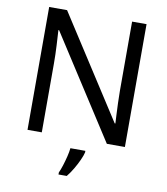

<svg xmlns="http://www.w3.org/2000/svg" viewBox="-99 -796 957 1099"><g transform="rotate(10 380.0 -246.5)"><path d="M663 0H558L176 -593H172Q174 -558 177 -506Q180 -454 180 -399V0H97V-714H201L582 -123H586Q585 -139 583.5 -171Q582 -203 580.5 -241Q579 -279 579 -311V-714H663ZM444 70Q440 88 427.5 115.5Q415 143 398.5 171Q382 199 364 221H316V209Q324 192 332.5 165.5Q341 139 348 110.5Q355 82 357 61H444Z"/></g></svg>

Font: Noto Sans Imperial Aramaic
Style: Regular
Weight: 400
Designer: Monotype Design Team
Foundry: Monotype Imaging Inc.
Version: Version 2.001; ttfautohint (v1.8.4.7-5d5b)